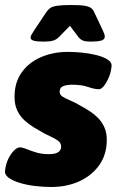

<svg xmlns="http://www.w3.org/2000/svg" viewBox="-35 -738 468 766"><path d="M169 8Q137 8 104 4Q71 0 43.5 -8.5Q16 -17 -0.5 -29Q-17 -41 -15 -57Q-12 -83 -2 -104Q8 -125 21 -137.5Q34 -150 44 -150Q55 -150 70.5 -143.5Q86 -137 108.5 -130Q131 -123 161 -123Q184 -123 196.5 -130.5Q209 -138 209 -153Q209 -166 199 -174.5Q189 -183 173.5 -190Q158 -197 141 -206Q121 -217 100.5 -229.5Q80 -242 62.5 -258Q45 -274 34 -297Q23 -320 23 -352Q23 -409 51.5 -449Q80 -489 128.5 -510Q177 -531 236 -531Q262 -531 292.5 -528Q323 -525 350.5 -518Q378 -511 395 -500Q412 -489 410 -473Q408 -450 399 -429Q390 -408 379.5 -395Q369 -382 360 -382Q342 -382 316.5 -391Q291 -400 253 -400Q232 -400 217.5 -394.5Q203 -389 203 -372Q203 -360 214.5 -352.5Q226 -345 245.5 -337Q265 -329 290 -314Q307 -305 324.5 -293.5Q342 -282 357 -266.5Q372 -251 381.5 -230Q391 -209 391 -180Q391 -122 361.5 -80Q332 -38 282 -15Q232 8 169 8ZM139 -572Q113 -572 100 -575.5Q87 -579 87 -588Q87 -593 90.5 -599.5Q94 -606 100 -615L148 -687Q155 -698 164 -705Q173 -712 192.5 -715Q212 -718 249 -718Q285 -718 303 -715Q321 -712 329 -705.5Q337 -699 342 -687L376 -615Q379 -608 381 -602.5Q383 -597 383 -592Q383 -580 368.5 -576Q354 -572 327 -572Q307 -572 296.5 -576Q286 -580 278 -590L244 -635L200 -590Q190 -580 177 -576Q164 -572 139 -572Z"/></svg>

Font: Asap Black
Style: Italic
Weight: 900
Italic angle: -6°
Designer: Pablo Cosgaya
Foundry: Omnibus-Type
Version: Version 3.001